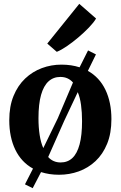

<svg xmlns="http://www.w3.org/2000/svg" viewBox="-20 -911 637 1013"><path d="M152.5 81.8 111.7 61.6 154.1 -21.5Q92.8 -55.2 60.8 -121.1Q28.9 -187 28.9 -276.6Q28.9 -349.9 51.4 -404.8Q73.9 -459.8 112.7 -496.6Q151.5 -533.3 201 -551.7Q250.4 -570.1 304.6 -570Q331.1 -569.9 354.8 -566.4Q378.5 -562.8 399.9 -555.9L444.6 -645L486.2 -623.9L443.7 -537.1Q504.7 -502.9 536.3 -437.2Q567.8 -371.5 567.8 -282.4Q567.8 -207.8 545.3 -152.6Q522.8 -97.4 484 -61Q445.1 -24.7 395.5 -6.8Q345.9 11 291.7 11Q265.3 11 241.5 7.4Q217.8 3.7 196.5 -3ZM208.4 -129.7 284.7 -286.6 365 -475.7Q352.4 -490.1 335.9 -497.6Q319.4 -505.1 298.4 -505.1Q261.7 -505.1 236 -481.7Q210.2 -458.3 196.6 -410.2Q183 -362 183 -287Q183 -238.6 189.3 -198.6Q195.5 -158.5 208.4 -129.7ZM300 -53.9Q336.9 -53.9 361.9 -77.3Q386.9 -100.7 399.9 -149.1Q412.9 -197.5 412.9 -272Q412.9 -318.3 407.5 -357.5Q402.2 -396.7 390.2 -424.8L318.6 -273L234.2 -82.6Q246.7 -68.5 263.2 -61.2Q279.7 -53.9 300 -53.9ZM279 -638 229.4 -681.1 398.3 -890.7 486.9 -813.3Q474.8 -792.5 449.4 -766Q424 -739.6 393 -713.3Q361.9 -687 332 -666.7Q302 -646.5 280.7 -638Z"/></svg>

Font: Merriweather Light
Style: Regular
Weight: 300
Designer: Eben Sorkin
Foundry: Eben Sorkin
Version: Version 2.100